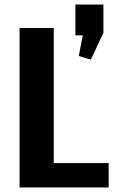

<svg xmlns="http://www.w3.org/2000/svg" viewBox="-20 -823 503 843"><path d="M183 -107H457V0H66V-700H216V-24ZM434 -803V-679L379 -561L326 -577L361 -760L400 -668H311V-803Z"/></svg>

Font: Pathway Extreme SemiCondensed
Style: Bold
Weight: 700
Width: 4
Version: Version 1.001;gftools[0.9.26]